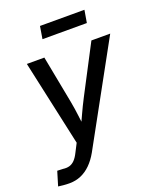

<svg xmlns="http://www.w3.org/2000/svg" viewBox="-177 -808 917 1114"><g transform="rotate(-20 281.5 -251.5)"><path d="M-12.2 200.7 14.2 113.3 49.8 114.7Q71.3 117.7 88.9 112.8Q106.4 107.9 121.1 93Q135.7 78.1 148.9 51.3L175.8 -1L60.5 -529.3H168.5L225.1 -233.9Q233.4 -189 238.8 -144Q244.1 -99.1 250 -54.2H219.7Q240.2 -99.1 261 -144.3Q281.7 -189.5 304.7 -233.9L459 -529.3H575.2L238.3 84Q216.3 123 188.7 150.4Q161.1 177.7 128.2 191.9Q95.2 206.1 56.6 206.1Q37.1 206.1 19 204.3Q1 202.6 -12.2 200.7ZM481.9 -710.4 468.8 -633.3H194.8L207.5 -710.4Z"/></g></svg>

Font: Inter 24pt Medium
Style: Italic
Weight: 500
Italic angle: -9.3988°
Designer: Rasmus Andersson
Foundry: rsms
Version: Version 4.001;git-66647c0bb